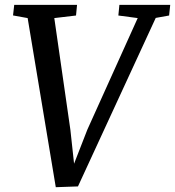

<svg xmlns="http://www.w3.org/2000/svg" viewBox="-20 -763 721 791"><path d="M209.8 8.2 93.9 -688.5 33.7 -699.4 38.6 -743H297.4L293.2 -699.1L203.7 -688.5L269.9 -228.8L290.1 -43.2L268.5 -45.9L339.8 -228.8L547.3 -688.5L467.6 -699.1L471.9 -743H681.3L676.7 -699.1L621.6 -689.2L301.2 5Z"/></svg>

Font: Merriweather Light
Style: Italic
Weight: 300
Italic angle: -7.8°
Designer: Eben Sorkin
Foundry: Eben Sorkin
Version: Version 2.101